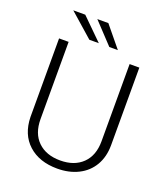

<svg xmlns="http://www.w3.org/2000/svg" viewBox="-160 -1005 978 1125"><g transform="rotate(20 328.5 -442.0)"><path d="M79.1 0ZM579.6 -710.9V-225.6Q579.1 -153.8 547.9 -100.6Q516.6 -47.4 459.7 -18.8Q402.8 9.8 329.1 9.8Q216.8 9.8 149.2 -51.5Q81.5 -112.8 79.1 -221.2V-710.9H138.7V-230Q138.7 -140.1 189.9 -90.6Q241.2 -41 329.1 -41Q417 -41 468 -90.8Q519 -140.6 519 -229.5V-710.9ZM307.6 -764.2H248.5L101.1 -894H175.8ZM426.3 -764.2H373L251 -894H319.8Z"/></g></svg>

Font: Roboto Light
Style: Regular
Weight: 300
Designer: Google
Version: Version 2.134; 2016; ttfautohint (v1.6)